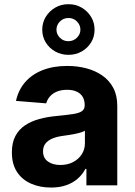

<svg xmlns="http://www.w3.org/2000/svg" viewBox="-20 -858 624 889"><path d="M216.2 10.4Q164.2 10.4 123 -8Q81.8 -26.3 58.4 -62.4Q35 -98.5 35 -152.3Q35 -198 51.5 -228.7Q68 -259.4 96.8 -278.3Q125.6 -297.2 162.4 -307.1Q199.1 -317 239.8 -320.7Q287.3 -325.3 316.4 -329.6Q345.4 -333.9 358.7 -342.9Q372.1 -352 372.1 -369.3V-371.7Q372.1 -394.2 362.5 -410Q352.9 -425.7 334.8 -433.9Q316.7 -442.2 291 -442.2Q263.9 -442.2 244 -434.1Q224.1 -426 211.6 -411.9Q199.1 -397.8 193.9 -379.5L54.1 -390.8Q64.7 -440.6 95.9 -477Q127.1 -513.3 176.7 -533Q226.3 -552.7 291.6 -552.7Q337 -552.7 378.5 -542.1Q420 -531.4 452.6 -509.1Q485.3 -486.7 504.2 -451.7Q523 -416.7 523 -368.2V0H380.1V-76H375.4Q362.1 -50.5 340.2 -31.1Q318.3 -11.7 287.5 -0.7Q256.7 10.4 216.2 10.4ZM259.4 -94.1Q292.8 -94.1 318.4 -107.5Q344 -120.9 358.6 -143.7Q373.2 -166.5 373.2 -194.9V-252.7Q366.4 -248.4 353.9 -244.6Q341.4 -240.8 326 -237.8Q310.6 -234.8 295.6 -232.5Q280.5 -230.3 268.2 -228.5Q241.3 -224.7 221.3 -216.1Q201.4 -207.4 190.3 -193.1Q179.3 -178.8 179.3 -157.4Q179.3 -126.3 201.8 -110.2Q224.3 -94.1 259.4 -94.1ZM296.9 -604.1Q263.4 -604.1 235.7 -619.6Q208 -635.2 191.8 -661.6Q175.6 -688.1 175.6 -720.5Q175.6 -752.9 191.8 -779.8Q208 -806.6 235.7 -822.7Q263.4 -838.8 296.9 -838.5Q330.7 -838.8 358.1 -822.7Q385.5 -806.6 401.8 -779.8Q418.1 -752.9 417.8 -720.5Q418.1 -688.1 401.8 -661.6Q385.5 -635.2 358.1 -619.6Q330.7 -604.1 296.9 -604.1ZM296.9 -667.2Q320.5 -667.7 336.4 -683.6Q352.3 -699.5 352.3 -720.5Q352.3 -742.2 336.4 -758.5Q320.5 -774.9 296.9 -774.6Q273.2 -774.6 257.3 -758.4Q241.4 -742.2 241.4 -720.5Q241.4 -699.5 257.3 -683.3Q273.2 -667.1 296.9 -667.2Z"/></svg>

Font: Inter
Style: Regular
Weight: 400
Designer: Rasmus Andersson
Foundry: rsms
Version: Version 4.000;git-8c9346024